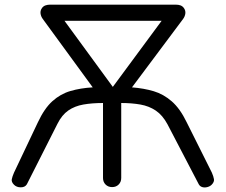

<svg xmlns="http://www.w3.org/2000/svg" viewBox="-20 -801 966 822"><path d="M460 0Q443 0 432 -11Q421 -22 421 -39V-360Q374 -360 337 -353.5Q300 -347 272.5 -328Q245 -309 226 -271L95 -12Q87 1 69 1Q51 1 40 -10Q28 -22 30.5 -34Q33 -46 40 -62L142 -277Q170 -337 204.5 -368Q239 -399 282 -411.5Q325 -424 377 -427L163 -720Q155 -731 153.5 -743.5Q152 -756 160 -767Q166 -775 175 -778Q184 -781 193 -781H734Q744 -781 752.5 -778Q761 -775 767 -767Q775 -756 773.5 -743.5Q772 -731 764 -720L545 -427Q596 -423 638 -410.5Q680 -398 715.5 -367Q751 -336 779 -278L887 -62Q894 -46 896 -34Q898 -22 886 -10Q879 -3 867.5 0Q856 3 846 0Q836 -3 831 -12L697 -269Q676 -308 647 -327.5Q618 -347 581 -353.5Q544 -360 499 -360V-39Q499 -22 488 -11Q477 0 460 0ZM463 -429 672 -712H256Z"/></svg>

Font: Comfortaa
Style: Regular
Weight: 400
Designer: Johan Aakerlund
Foundry: Johan Aakerlund
Version: Version 3.104; ttfautohint (v1.8.1.43-b0c9)